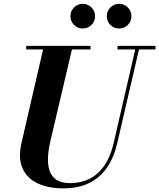

<svg xmlns="http://www.w3.org/2000/svg" viewBox="-20 -996 854 1030"><path d="M320.5 14.5Q239 14.5 181.8 -12.5Q124.5 -39.5 100.5 -93.8Q76.5 -148 95.5 -230L215.5 -750H370.5L250.5 -240Q239.5 -193 237.5 -152.2Q235.5 -111.5 246 -80.2Q256.5 -49 283.2 -31.2Q310 -13.5 356.5 -13.5Q413.5 -13.5 460 -36.8Q506.5 -60 539.8 -108Q573 -156 590 -230L710 -750H730L609.5 -230Q591.5 -151.5 553.8 -96.8Q516 -42 457.8 -13.8Q399.5 14.5 320.5 14.5ZM120.5 -730.5V-750H465.5V-730.5ZM610.5 -730.5V-750H814V-730.5ZM619 -843Q591.5 -843 572.2 -862.2Q553 -881.5 553 -909.5Q553 -936.5 572.2 -956Q591.5 -975.5 619 -975.5Q646.5 -975.5 665.8 -956Q685 -936.5 685 -909.5Q685 -881.5 665.8 -862.2Q646.5 -843 619 -843ZM424 -843Q396.5 -843 377.2 -862.2Q358 -881.5 358 -909.5Q358 -936.5 377.2 -956Q396.5 -975.5 424 -975.5Q451.5 -975.5 470.8 -956Q490 -936.5 490 -909.5Q490 -881.5 470.8 -862.2Q451.5 -843 424 -843Z"/></svg>

Font: Bodoni Moda 11pt
Style: Bold Italic
Weight: 700
Italic angle: -13°
Designer: Owen Earl
Foundry: indestructible type
Version: Version 2.004